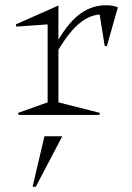

<svg xmlns="http://www.w3.org/2000/svg" viewBox="-20 -437 501 730"><path d="M202.1 -47.9 359.9 -7.8 357.9 0H50.8L48.8 -7.8L161.1 -47.9V-344.2L42 -335.9L40 -344.2L202.1 -416V-286.1Q244.1 -356.4 287.8 -386.7Q331.5 -417 382.8 -417Q410.2 -417 428.2 -409.2L386.2 -261.2L377.9 -263.2L358.9 -381.8Q318.8 -378.9 281 -347.4Q243.2 -315.9 202.1 -248ZM104 272.9 148.9 81.1H216.8L116.2 272.9Z"/></svg>

Font: Halibut Thin
Style: Regular
Weight: 250
Designer: Matteo Maggi
Foundry: Collletttivo
Version: Version 3.080 | FøM Fix